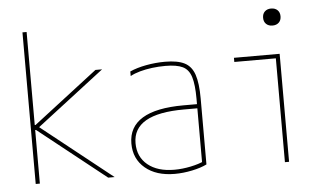

<svg xmlns="http://www.w3.org/2000/svg" viewBox="-51 -826 1603 921"><g transform="rotate(-5 750.0 -365.0)"><path d="M86 0V-730H106V-282H110L419 -520H451L126 -270L466 0H435L110 -258H106V0Z M755 10Q666 10 613 -34.5Q560 -79 560 -153Q560 -233 626.5 -273.5Q693 -314 825 -314H900V-294H825Q580 -294 580 -153Q580 -87 627 -48.5Q674 -10 755 -10Q793 -10 834 -18.5Q875 -27 901 -40L890 -22V-340Q890 -408 878.5 -445Q867 -482 838 -496Q809 -510 755 -510Q722 -510 690.5 -506Q659 -502 632 -494.5Q605 -487 585 -476V-498Q618 -513 663.5 -521.5Q709 -530 755 -530Q815 -530 848.5 -513Q882 -496 896 -454.5Q910 -413 910 -340V-22Q882 -8 839 1Q796 10 755 10Z M1286 0V-500H1086V-520H1306V0ZM1284 -658Q1265 -658 1253.5 -669Q1242 -680 1242 -699Q1242 -718 1253.5 -729Q1265 -740 1284 -740Q1303 -740 1314.5 -729Q1326 -718 1326 -699Q1326 -680 1314.5 -669Q1303 -658 1284 -658Z"/></g></svg>

Font: M PLUS 1 Code Thin
Style: Regular
Weight: 250
Designer: Coji Morishita
Foundry: UNDERFOREST DESIGN
Version: Version 1.002